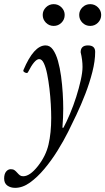

<svg xmlns="http://www.w3.org/2000/svg" viewBox="-73 -635 508 926"><path d="M0 271Q-22 271 -37.5 260Q-53 249 -53 226Q-53 204 -43.5 192.5Q-34 181 -21 181Q-10 181 -3.5 185.5Q3 190 10 198Q17 206 23 210.5Q29 215 39 215Q71 215 109 167Q148 118 161 62Q174 6 174 -66Q174 -95 172 -132Q170 -169 165.5 -207Q161 -245 154.5 -277.5Q148 -310 138.5 -330Q129 -350 116 -350Q94 -350 62 -287Q59 -280 48 -285Q37 -290 40 -297Q90 -416 147 -416Q168 -416 182.5 -395.5Q197 -375 206.5 -341.5Q216 -308 221.5 -267.5Q227 -227 229.5 -186Q232 -145 232 -111Q232 -90 231 -67Q230 -44 228 -19H233Q248 -47 264.5 -86Q281 -125 294.5 -167.5Q308 -210 316.5 -248.5Q325 -287 325 -312Q325 -346 316 -383Q316 -416 351 -416Q386 -416 386 -385Q386 -341 372.5 -288Q359 -235 338.5 -182Q318 -129 295.5 -81.5Q273 -34 256 0Q234 44 204.5 91.5Q175 139 141 179.5Q107 220 71.5 245.5Q36 271 0 271ZM186 -510Q164 -510 148.5 -525.5Q133 -541 133 -563Q133 -584 148.5 -599.5Q164 -615 186 -615Q208 -615 223.5 -599.5Q239 -584 239 -563Q239 -541 223.5 -525.5Q208 -510 186 -510ZM362 -510Q340 -510 324.5 -525.5Q309 -541 309 -563Q309 -584 324.5 -599.5Q340 -615 362 -615Q384 -615 399.5 -599.5Q415 -584 415 -563Q415 -541 399.5 -525.5Q384 -510 362 -510Z"/></svg>

Font: Junicode
Style: Italic
Weight: 400
Italic angle: -11°
Designer: Peter S. Baker
Version: Version 2.100; ttfautohint (v1.8.4)